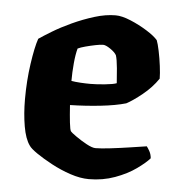

<svg xmlns="http://www.w3.org/2000/svg" viewBox="-43 -540 532 580"><g transform="rotate(5 223.5 -250.0)"><path d="M247 0Q221 0 191 -10Q161 -20 133 -35Q105 -50 85.5 -63.5Q66 -77 61 -85Q47 -104 40.5 -142Q34 -180 34 -224Q34 -280 41.5 -331.5Q49 -383 58 -409Q71 -418 96.5 -433.5Q122 -449 154.5 -464Q187 -479 221 -489.5Q255 -500 285 -500Q304 -500 330.5 -489Q357 -478 381 -463Q405 -448 415 -436Q419 -426 423.5 -404.5Q428 -383 431 -359.5Q434 -336 434 -321Q415 -293 387 -270.5Q359 -248 340 -238Q309 -229 263.5 -224Q218 -219 171 -218Q173 -187 175.5 -165Q178 -143 181 -139Q183 -136 198.5 -125Q214 -114 231.5 -104.5Q249 -95 259 -95Q275 -95 304.5 -98.5Q334 -102 363.5 -106.5Q393 -111 413 -114Q417 -109 422 -100Q427 -91 428 -79Q416 -65 389.5 -46Q363 -27 326 -13.5Q289 0 247 0ZM227 -287Q245 -287 270.5 -289.5Q296 -292 306 -296Q305 -314 302.5 -341Q300 -368 296 -380Q291 -389 277 -398.5Q263 -408 255 -408Q247 -408 232 -405Q217 -402 202 -398Q187 -394 179 -390Q174 -372 171.5 -344.5Q169 -317 169 -291Q180 -289 196 -288Q212 -287 227 -287Z"/></g></svg>

Font: Texturina 72pt ExtraBold
Style: Regular
Weight: 800
Designer: Guillermo Torres Carreño
Foundry: Omnibus-Type
Version: Version 1.002; ttfautohint (v1.8.3)